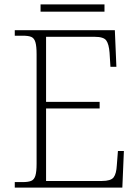

<svg xmlns="http://www.w3.org/2000/svg" viewBox="-20 -851 633 871"><path d="M47 0V-25H84Q108 -25 121.5 -30.5Q135 -36 140.5 -54Q146 -72 146 -108V-605Q146 -642 140.5 -660Q135 -678 122 -683.5Q109 -689 84 -689H47V-714H501L508 -548H481L477 -612Q474 -651 462 -667.5Q450 -684 410 -684H189V-389H432V-359H189V-30H442Q483 -30 495.5 -46.5Q508 -63 510 -102L515 -166H542L535 0ZM164 -798V-831H454V-798Z"/></svg>

Font: Noto Serif Kannada ExtraLight
Style: Regular
Weight: 250
Version: Version 2.003